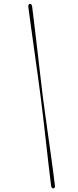

<svg xmlns="http://www.w3.org/2000/svg" viewBox="-20 -799 412 1019"><path d="M195.7 -285.6Q200.6 -246.5 207.8 -186.5Q214.9 -126.4 222.6 -58.4Q230.3 9.6 237.6 73.7Q244.9 137.8 251 185.2Q252.9 201.9 263.4 200.9Q273.2 200.2 271.5 185.8Q267.8 153.6 261.5 106.6Q255.2 59.6 247.7 5.8Q240.1 -48 232.4 -102.2Q224.7 -156.3 218.4 -203.9Q212 -251.4 207.5 -284.5Q203.4 -318.4 197.6 -366.8Q191.8 -415.2 185.6 -470.4Q179.3 -525.7 172.7 -580.5Q166 -635.3 160.5 -683.1Q155 -730.8 150.6 -763.9Q148.3 -779.6 138.3 -778.4Q130.1 -777.7 130.1 -763.3Q136.6 -715.2 145.5 -650Q154.5 -584.7 164.2 -515.5Q173.8 -446.2 182.3 -385.4Q190.7 -324.6 195.7 -285.6Z"/></svg>

Font: Fraunces 144pt Black
Style: Italic
Weight: 900
Italic angle: -16°
Version: Version 1.000;[0bf87f6ff]